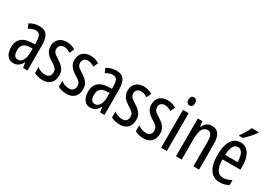

<svg xmlns="http://www.w3.org/2000/svg" viewBox="-2 -1560 3277 2363"><g transform="rotate(30 1636.5 -378.0)"><path d="M213 -547Q289 -547 321 -499Q353 -451 353 -362V0H291L279 -74H277Q263 -46 245 -27.5Q227 -9 204.5 0.5Q182 10 154 10Q113 10 86 -12.5Q59 -35 46.5 -71.5Q34 -108 34 -150Q34 -230 80 -274Q126 -318 211 -322L272 -325V-360Q272 -422 255 -451Q238 -480 200 -480Q178 -480 153 -472Q128 -464 99 -447L73 -508Q105 -528 140 -537.5Q175 -547 213 -547ZM225 -263Q170 -260 143.5 -232.5Q117 -205 117 -152Q117 -103 134 -79.5Q151 -56 182 -56Q224 -56 248.5 -97.5Q273 -139 273 -212V-266Z M723 -144Q723 -95 705 -60.5Q687 -26 653 -8Q619 10 571 10Q534 10 503 1.5Q472 -7 449 -20V-104Q471 -86 503 -74.5Q535 -63 568 -63Q603 -63 623 -83.5Q643 -104 643 -141Q643 -162 635 -178.5Q627 -195 609 -210Q591 -225 561 -242Q528 -263 502.5 -285Q477 -307 463 -336Q449 -365 449 -406Q449 -470 490.5 -508.5Q532 -547 599 -547Q634 -547 664 -538Q694 -529 722 -512L692 -447Q671 -461 648 -469.5Q625 -478 600 -478Q566 -478 546.5 -459Q527 -440 527 -408Q527 -387 535 -371Q543 -355 562 -340.5Q581 -326 612 -307Q645 -286 670 -264Q695 -242 709 -213.5Q723 -185 723 -144Z M1062 -144Q1062 -95 1044 -60.5Q1026 -26 992 -8Q958 10 910 10Q873 10 842 1.5Q811 -7 788 -20V-104Q810 -86 842 -74.5Q874 -63 907 -63Q942 -63 962 -83.5Q982 -104 982 -141Q982 -162 974 -178.5Q966 -195 948 -210Q930 -225 900 -242Q867 -263 841.5 -285Q816 -307 802 -336Q788 -365 788 -406Q788 -470 829.5 -508.5Q871 -547 938 -547Q973 -547 1003 -538Q1033 -529 1061 -512L1031 -447Q1010 -461 987 -469.5Q964 -478 939 -478Q905 -478 885.5 -459Q866 -440 866 -408Q866 -387 874 -371Q882 -355 901 -340.5Q920 -326 951 -307Q984 -286 1009 -264Q1034 -242 1048 -213.5Q1062 -185 1062 -144Z M1307 -547Q1383 -547 1415 -499Q1447 -451 1447 -362V0H1385L1373 -74H1371Q1357 -46 1339 -27.5Q1321 -9 1298.5 0.5Q1276 10 1248 10Q1207 10 1180 -12.5Q1153 -35 1140.5 -71.5Q1128 -108 1128 -150Q1128 -230 1174 -274Q1220 -318 1305 -322L1366 -325V-360Q1366 -422 1349 -451Q1332 -480 1294 -480Q1272 -480 1247 -472Q1222 -464 1193 -447L1167 -508Q1199 -528 1234 -537.5Q1269 -547 1307 -547ZM1319 -263Q1264 -260 1237.5 -232.5Q1211 -205 1211 -152Q1211 -103 1228 -79.5Q1245 -56 1276 -56Q1318 -56 1342.5 -97.5Q1367 -139 1367 -212V-266Z M1817 -144Q1817 -95 1799 -60.5Q1781 -26 1747 -8Q1713 10 1665 10Q1628 10 1597 1.5Q1566 -7 1543 -20V-104Q1565 -86 1597 -74.5Q1629 -63 1662 -63Q1697 -63 1717 -83.5Q1737 -104 1737 -141Q1737 -162 1729 -178.5Q1721 -195 1703 -210Q1685 -225 1655 -242Q1622 -263 1596.5 -285Q1571 -307 1557 -336Q1543 -365 1543 -406Q1543 -470 1584.5 -508.5Q1626 -547 1693 -547Q1728 -547 1758 -538Q1788 -529 1816 -512L1786 -447Q1765 -461 1742 -469.5Q1719 -478 1694 -478Q1660 -478 1640.5 -459Q1621 -440 1621 -408Q1621 -387 1629 -371Q1637 -355 1656 -340.5Q1675 -326 1706 -307Q1739 -286 1764 -264Q1789 -242 1803 -213.5Q1817 -185 1817 -144Z M2156 -144Q2156 -95 2138 -60.5Q2120 -26 2086 -8Q2052 10 2004 10Q1967 10 1936 1.5Q1905 -7 1882 -20V-104Q1904 -86 1936 -74.5Q1968 -63 2001 -63Q2036 -63 2056 -83.5Q2076 -104 2076 -141Q2076 -162 2068 -178.5Q2060 -195 2042 -210Q2024 -225 1994 -242Q1961 -263 1935.5 -285Q1910 -307 1896 -336Q1882 -365 1882 -406Q1882 -470 1923.5 -508.5Q1965 -547 2032 -547Q2067 -547 2097 -538Q2127 -529 2155 -512L2125 -447Q2104 -461 2081 -469.5Q2058 -478 2033 -478Q1999 -478 1979.5 -459Q1960 -440 1960 -408Q1960 -387 1968 -371Q1976 -355 1995 -340.5Q2014 -326 2045 -307Q2078 -286 2103 -264Q2128 -242 2142 -213.5Q2156 -185 2156 -144Z M2334 -537V0H2253V-537ZM2295 -739Q2318 -739 2329.5 -724Q2341 -709 2341 -681Q2341 -654 2329.5 -639Q2318 -624 2295 -624Q2273 -624 2260 -639Q2247 -654 2247 -681Q2247 -710 2259.5 -724.5Q2272 -739 2295 -739Z M2661 -547Q2726 -547 2759 -502Q2792 -457 2792 -364V0H2711V-348Q2711 -411 2695 -443Q2679 -475 2643 -475Q2591 -475 2568 -429Q2545 -383 2545 -279V0H2464V-537H2529L2538 -464H2543Q2555 -491 2572.5 -509.5Q2590 -528 2613 -537.5Q2636 -547 2661 -547Z M3070 -546Q3125 -546 3161 -514.5Q3197 -483 3215 -429.5Q3233 -376 3233 -309V-253H2978Q2980 -156 3009 -107.5Q3038 -59 3097 -59Q3126 -59 3154.5 -68Q3183 -77 3213 -96V-24Q3185 -7 3154 1.5Q3123 10 3088 10Q3020 10 2978 -26.5Q2936 -63 2917 -125Q2898 -187 2898 -265Q2898 -356 2917.5 -418.5Q2937 -481 2975.5 -513.5Q3014 -546 3070 -546ZM3070 -480Q3029 -480 3006 -440Q2983 -400 2979 -317H3157Q3157 -361 3148 -398Q3139 -435 3119.5 -457.5Q3100 -480 3070 -480ZM3197 -757Q3188 -741 3171.5 -721Q3155 -701 3136 -679.5Q3117 -658 3097.5 -639Q3078 -620 3063 -606H3011V-617Q3030 -644 3046.5 -669.5Q3063 -695 3076.5 -719.5Q3090 -744 3100 -766H3197Z"/></g></svg>

Font: Noto Sans Khmer ExtraCondensed
Style: Regular
Weight: 400
Width: 2
Designer: Danh Hong and the Monotype Design Team
Foundry: Monotype Imaging Inc.
Version: Version 2.004